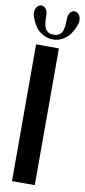

<svg xmlns="http://www.w3.org/2000/svg" viewBox="-105 -1000 460 1037"><g transform="rotate(10 125.0 -481.0)"><path d="M68.8 -915.6Q68.8 -883.1 73.1 -862.4Q77.3 -841.8 86.4 -832.8Q95.4 -823.7 104.2 -820.8Q113 -817.9 127.3 -817.9Q154.5 -817.9 168.3 -837.5Q182.1 -857 182.1 -915.6Q182.1 -937.3 192.5 -949.6Q202.9 -961.9 216.2 -961.9Q230 -961.9 240.1 -949.6Q250.2 -937.3 250.2 -915.6Q250.2 -902.6 242.3 -883.1Q234.3 -863.5 220.2 -842.5Q206.1 -821.6 181.1 -806.7Q156.1 -791.9 126.8 -791.9Q96 -791.9 70.1 -806.7Q44.3 -821.6 30.2 -842.9Q16.1 -864.3 8.4 -883.8Q0.7 -903.3 0.7 -915.6Q0.7 -937.3 10.8 -949.6Q20.9 -961.9 34.8 -961.9Q48.1 -961.9 58.4 -949.6Q68.8 -937.3 68.8 -915.6ZM167 -750V0H42V-750Z"/></g></svg>

Font: okolaks
Style: Bold
Weight: 600
Width: 8
Version: Version 000.6.0